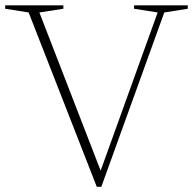

<svg xmlns="http://www.w3.org/2000/svg" viewBox="-24 -696 729 724"><path d="M84 -649 -4.5 -663V-676H215V-663L124.5 -649L362.5 -34.5H349L570.5 -649L481.5 -663V-676H684V-663L595.5 -649L358 8.5H341Z"/></svg>

Font: Newsreader 16pt 16pt ExtraLight
Style: Regular
Weight: 250
Version: Version 1.003